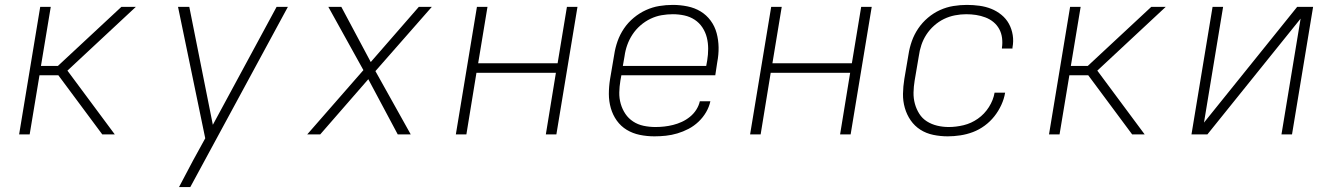

<svg xmlns="http://www.w3.org/2000/svg" viewBox="-20 -548 5440 783"><path d="M58 0 144 -520H187L147 -279H216L475 -520H534L255 -260L448 0H397L218 -241H141L101 0Z M710 215Q724 188 738.5 161Q753 134 767 107L817 16L706 -520H752L848 -39L1108 -520H1154L756 215Z M1286 0H1233L1462 -262L1319 -520H1372L1492 -295L1688 -520H1741L1511 -258L1655 0H1602L1482 -225Z M1839 0 1925 -520H1968L1930 -290H2254L2292 -520H2335L2249 0H2206L2247 -251H1923L1882 0Z M2649 8Q2618 8 2589 2Q2560 -4 2536 -18.5Q2512 -33 2495.5 -56Q2479 -79 2471 -107Q2463 -135 2463 -165Q2463 -195 2468 -226L2485 -326Q2489 -353 2498.5 -380Q2508 -407 2524.5 -431.5Q2541 -456 2564.5 -475.5Q2588 -495 2614.5 -507Q2641 -519 2668.5 -523.5Q2696 -528 2724 -528Q2754 -528 2783.5 -522Q2813 -516 2837 -501.5Q2861 -487 2878 -464Q2895 -441 2902.5 -413Q2910 -385 2910.5 -355Q2911 -325 2905 -294L2897 -241H2514L2510 -219Q2506 -195 2505.5 -171Q2505 -147 2511.5 -124.5Q2518 -102 2530.5 -83.5Q2543 -65 2562 -52.5Q2581 -40 2604.5 -35Q2628 -30 2653 -30Q2671 -30 2689 -32Q2707 -34 2725 -38.5Q2743 -43 2760.5 -51Q2778 -59 2793.5 -71.5Q2809 -84 2819.5 -100.5Q2830 -117 2834 -135H2877Q2872 -112 2859.5 -90.5Q2847 -69 2828.5 -51.5Q2810 -34 2788 -22.5Q2766 -11 2742.5 -4Q2719 3 2695.5 5.5Q2672 8 2649 8ZM2520 -279H2860L2864 -301Q2868 -325 2868 -349Q2868 -373 2862.5 -395Q2857 -417 2844.5 -436Q2832 -455 2813 -467.5Q2794 -480 2771 -485Q2748 -490 2724 -490Q2701 -490 2678 -486Q2655 -482 2633 -471.5Q2611 -461 2592 -444.5Q2573 -428 2559.5 -407.5Q2546 -387 2538 -364.5Q2530 -342 2527 -319Z M3039 0 3125 -520H3168L3130 -290H3454L3492 -520H3535L3449 0H3406L3447 -251H3123L3082 0Z M3845 8Q3815 8 3786 2Q3757 -4 3733.5 -19Q3710 -34 3694 -57Q3678 -80 3670 -108Q3662 -136 3662.5 -165.5Q3663 -195 3668 -226L3685 -326Q3689 -353 3698.5 -380Q3708 -407 3724.5 -431.5Q3741 -456 3764 -475.5Q3787 -495 3813.5 -507Q3840 -519 3868 -523.5Q3896 -528 3923 -528Q3949 -528 3974.5 -524.5Q4000 -521 4022.5 -512Q4045 -503 4064 -487.5Q4083 -472 4094.5 -451Q4106 -430 4110 -405Q4114 -380 4109 -354V-350H4066V-353Q4069 -373 4066.5 -393Q4064 -413 4055 -429.5Q4046 -446 4031.5 -458Q4017 -470 3998.5 -477Q3980 -484 3960.5 -487Q3941 -490 3920 -490Q3898 -490 3874.5 -485.5Q3851 -481 3829.5 -470.5Q3808 -460 3789.5 -443.5Q3771 -427 3758 -407Q3745 -387 3737.5 -364.5Q3730 -342 3727 -319L3710 -219Q3706 -195 3705.5 -171Q3705 -147 3711 -125Q3717 -103 3729 -84Q3741 -65 3760 -53Q3779 -41 3802 -35.5Q3825 -30 3849 -30Q3879 -30 3910 -37.5Q3941 -45 3968 -64Q3995 -83 4013 -111.5Q4031 -140 4036 -170H4079Q4075 -145 4063.5 -120Q4052 -95 4035 -73.5Q4018 -52 3995.5 -35.5Q3973 -19 3948 -9.5Q3923 0 3896.5 4Q3870 8 3845 8Z M4258 0 4344 -520H4387L4347 -279H4416L4675 -520H4734L4455 -260L4648 0H4597L4418 -241H4341L4301 0Z M4839 0 4925 -520H4968L4890 -48L5270 -520H5335L5249 0H5206L5284 -472L4904 0Z"/></svg>

Font: Iosevka Aile XLt Obl
Style: Regular
Weight: 200
Italic angle: -9°
Designer: Belleve Invis
Foundry: Belleve Invis
Version: Version 31.1.0; ttfautohint (v1.8.4)